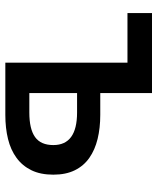

<svg xmlns="http://www.w3.org/2000/svg" viewBox="45 -635 590 720"><g transform="rotate(90 340.0 -275.0)"><path d="M329 -550V-356H411Q460 -356 501 -346Q542 -336 572 -315Q602 -294 618.5 -260.5Q635 -227 635 -180Q635 -132 618.5 -98Q602 -64 572 -42Q542 -20 501 -10Q460 0 411 0H215V-458H29V-550ZM329 -269V-90H402Q464 -90 494 -111.5Q524 -133 524 -180Q524 -269 402 -269Z"/></g></svg>

Font: Kinto Sans Med
Style: Regular
Weight: 500
Designer: Authors: Ryoko NISHIZUKA  (kana & ideographs); Paul D. Hunt (Latin, Greek & Cyrillic); Wenlong ZHANG  (bopomofo); Sandol
Foundry: Adobe Systems Incorporated, ookami Inc.
Version: Version 0.001